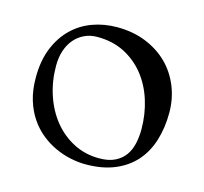

<svg xmlns="http://www.w3.org/2000/svg" viewBox="-74 -844 652 613"><g transform="rotate(15 252.0 -537.5)"><path d="M242.2 -762.2Q294.9 -762.2 337.6 -744.9Q380.4 -727.5 410.4 -697.8Q440.4 -668 456.8 -627.4Q473.1 -586.9 473.1 -541Q473.1 -491.7 460.2 -449.7Q447.3 -407.7 420.7 -377.4Q394 -347.2 353.3 -330.1Q312.5 -313 256.8 -313Q233.4 -313 207.5 -318.4Q181.6 -323.7 156.5 -335.2Q131.3 -346.7 108.9 -364.7Q86.4 -382.8 69.3 -408Q52.2 -433.1 42.2 -465.8Q32.2 -498.5 32.2 -540Q32.2 -595.7 49.1 -637.2Q65.9 -678.7 94.5 -706.5Q123 -734.4 161.1 -748.3Q199.2 -762.2 242.2 -762.2ZM189 -715.8Q166 -715.8 147 -707Q127.9 -698.2 114 -682.1Q100.1 -666 92.5 -643.3Q85 -620.6 85 -592.8Q85 -542 100.1 -496.6Q115.2 -451.2 142.8 -417Q170.4 -382.8 209 -362.8Q247.6 -342.8 293.9 -342.8Q325.7 -342.8 346.4 -353.3Q367.2 -363.8 379.2 -380.9Q391.1 -397.9 396 -420.4Q400.9 -442.9 400.9 -466.8Q400.9 -516.6 386.7 -561.8Q372.6 -606.9 345.5 -641.1Q318.4 -675.3 279.1 -695.6Q239.7 -715.8 189 -715.8Z"/></g></svg>

Font: Henny Penny
Style: Regular
Weight: 400
Version: Version 1.001